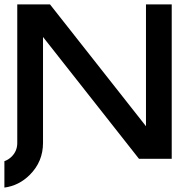

<svg xmlns="http://www.w3.org/2000/svg" viewBox="-20 -723 831 874"><path d="M58.6 -72.3V-703.1H207.5L644.5 -148.4V-703.1H761.7V0H612.8L175.8 -554.7V-72.3Q175.8 12.7 115.7 72.8Q66.4 122.1 0 130.9V10.7Q18.1 4.4 33.2 -10.3Q58.6 -35.6 58.6 -72.3Z"/></svg>

Font: Gerhaus
Style: Regular
Weight: 400
Designer: GGBotNet
Foundry: GGBotNet
Version: 1.01